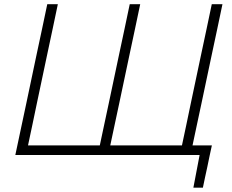

<svg xmlns="http://www.w3.org/2000/svg" viewBox="-20 -733 1096 908"><path d="M894.5 154.5 924 0H52.5Q65 -59.5 77 -115.5Q89 -171.5 103 -237.5L152.5 -472.5Q167 -540 179 -596.5Q191 -653 203.5 -713H253.5Q241 -653 229 -596.5Q217 -540 202.5 -472L154.5 -245Q143 -189.5 133 -142Q122.5 -94 112.5 -45.5H452Q462.5 -94 472.5 -142Q482.5 -189.5 494.5 -245L543 -474.5Q557 -540.5 569 -596.5Q580.5 -652.5 593.5 -713H643Q630 -652.5 618.5 -596.5Q606.5 -540.5 592.5 -474.5L544 -245Q532 -189.5 522 -142Q512 -94 501.5 -45.5H840.5Q850.5 -94 861 -142Q871 -189.5 882.5 -245L931 -474.5Q945 -540.5 957 -596.5Q969 -652.5 981.5 -713H1032Q1019 -652.5 1007.5 -596.5Q995.5 -540.5 981.5 -474.5L933 -245Q921 -189.5 911 -142Q901 -94 890.5 -45.5H982Q976.5 -20.5 971 5.2Q965.5 31 960.5 56Q955 80.5 949.8 105.2Q944.5 130 939.5 154.5Z"/></svg>

Font: Heraclito ExtraLight
Style: Italic
Weight: 200
Italic angle: -12°
Designer: Kostas Bartsokas (font) & Cristiano Sobral (main changes)
Foundry: Kostas Bartsokas (font) & Cristiano Sobral (main changes)
Version: Version 1.00;July 8, 2020;FontCreator 13.0.0.2655 64-bit